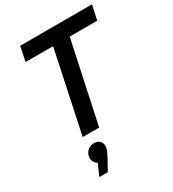

<svg xmlns="http://www.w3.org/2000/svg" viewBox="-225 -811 1081 1201"><g transform="rotate(-30 316.0 -210.5)"><path d="M92 -585 114 -690H632L610 -585H411L286 0H167L291 -585ZM261 133Q259 145 251.5 160.5Q244 176 231 201L193 269H132L168 186Q155 180 145.5 163Q136 146 140 123Q146 98 164.5 83Q183 68 210 68Q236 68 251.5 86Q267 104 261 133Z"/></g></svg>

Font: Radio Canada Medium
Style: Italic
Weight: 500
Italic angle: -12°
Designer: Charles Daoud, Etienne Aubert Bonn, Alexandre Saumier Demers, Jacques Le Bailly
Foundry: Radio-Canada
Version: Version 2.104; ttfautohint (v1.8.4.7-5d5b);gftools[0.9.28.de